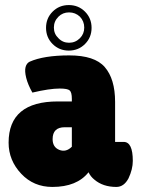

<svg xmlns="http://www.w3.org/2000/svg" viewBox="-20 -729 557 759"><path d="M209 -328H264V-338Q264 -364 255.5 -371.5Q247 -379 216 -379Q176 -379 108 -363Q90 -395 83.5 -421.5Q77 -448 81 -463.5Q85 -479 97 -485Q153 -510 254 -510Q354 -510 394 -464Q435 -417 435 -326V-168H469Q505 -168 505 -93Q505 -60 488 -24Q470 10 440 10Q387 10 353 -19Q338 -31 330 -48Q284 10 187 10Q113 10 64 -42Q14 -95 14 -165Q14 -328 209 -328ZM264 -226H236Q188 -226 188 -179Q188 -147 214.5 -136.5Q241 -126 264 -149ZM252 -529Q214 -529 188 -555Q162 -581 162 -619Q162 -657 188 -683Q214 -709 252 -709Q290 -709 316 -683Q342 -657 342 -619Q342 -581 316 -555Q290 -529 252 -529ZM211 -663Q193 -645 193 -620Q193 -595 211 -578Q228 -560 253 -560Q278 -560 296 -578Q313 -595 313 -620Q313 -645 296 -663Q278 -680 253 -680Q228 -680 211 -663Z"/></svg>

Font: FC Lilita One
Style: Regular
Weight: 400
Designer: Juan Montoreano
Foundry: Juan Montoreano
Version: Version 1.002